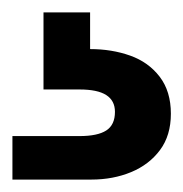

<svg xmlns="http://www.w3.org/2000/svg" viewBox="-20 -27 295 309"><path d="M0 262V192H108Q137 192 151 183Q165 174 165 153Q165 135 151 126Q137 117 108 117H50V-7H125V52Q160 52 189.5 62.5Q219 73 237 96.5Q255 120 255 156Q255 191 237.5 214.5Q220 238 191 250Q162 262 127 262Z"/></svg>

Font: DM Sans 11pt SemiBold
Style: Regular
Weight: 600
Version: Version 4.004;gftools[0.9.30]